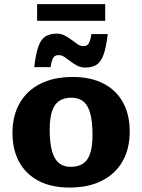

<svg xmlns="http://www.w3.org/2000/svg" viewBox="-20 -874 672 908"><path d="M314.5 -85Q349 -85 372 -99.8Q395 -114.5 406.2 -147.8Q417.5 -181 417.5 -235.5Q417.5 -297 407.2 -336Q397 -375 375 -393.5Q353 -412 318.5 -412Q283.5 -412 260.8 -397.2Q238 -382.5 226.5 -349.2Q215 -316 215 -261.5Q215 -200.5 225.5 -161.2Q236 -122 258 -103.5Q280 -85 314.5 -85ZM309.5 13Q224 13 163.8 -18Q103.5 -49 71.2 -107.2Q39 -165.5 39 -245Q39 -327 73.2 -386.5Q107.5 -446 171.2 -478Q235 -510 323.5 -510Q408.5 -510 469 -479Q529.5 -448 561.5 -390Q593.5 -332 593.5 -252Q593.5 -170 559.2 -110.5Q525 -51 461.2 -19Q397.5 13 309.5 13ZM489.5 -713Q482 -648 469.2 -614Q456.5 -580 435.8 -567.2Q415 -554.5 383.5 -554.5Q362.5 -554.5 345.2 -563.5Q328 -572.5 313 -584Q298 -595.5 284.5 -604.5Q271 -613.5 257.5 -613.5Q247 -613.5 239.8 -609Q232.5 -604.5 227.8 -592.2Q223 -580 219 -556.5H142Q149.5 -621.5 162.2 -655.8Q175 -690 196 -702.5Q217 -715 247.5 -715Q269 -715 286.2 -706Q303.5 -697 318.5 -685.5Q333.5 -674 347 -665Q360.5 -656 373.5 -656Q385 -656 392 -660.5Q399 -665 403.8 -677.5Q408.5 -690 412.5 -713ZM155.5 -775.5V-854.5H477.5V-775.5Z"/></svg>

Font: Newsreader 9pt
Style: Bold
Weight: 700
Designer: Hugues Gentile
Foundry: Production Type
Version: Version 1.003